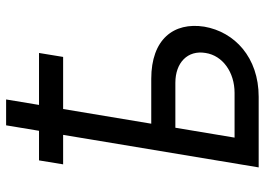

<svg xmlns="http://www.w3.org/2000/svg" viewBox="-138 -720 858 622"><g transform="rotate(-90 291.0 -409.0)"><path d="M430.4 -711.6H262.1L279.8 -818.2H196L178.3 -711.6H82.4L69.6 -633.5H165.1L59.7 0H288.4C416.2 0 498.6 -78.1 515.6 -176.1C531.2 -275.6 474.4 -348 346.6 -348H201.3L248.9 -633.5H417.6ZM156.2 -78.1 188.2 -269.9H333.8C399.1 -269.9 440.3 -230.1 430.4 -171.9C421.9 -116.5 367.9 -78.1 301.1 -78.1Z"/></g></svg>

Font: Magic Ui Pro
Style: Italic
Weight: 400
Italic angle: -9.39999°
Designer: Stefan Endress, Andreas Faust
Version: Version 1.000;FEAKit 1.0